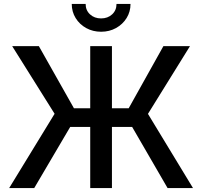

<svg xmlns="http://www.w3.org/2000/svg" viewBox="-20 -964 1036 984"><path d="M553.7 -727.5V-409.2H639.6L817.4 -727.5H953.6L738.3 -380.4L969.2 0H838.9L657.2 -313.5H553.7V0H442.4V-313.5H339.8L155.3 0H26.9L259.8 -380.9L42.5 -727.5H179.2L358.9 -409.2H442.4V-727.5ZM498 -801.3Q456.1 -801.3 421.9 -820.1Q387.7 -838.9 367.7 -871.3Q347.7 -903.8 347.7 -943.8H418.9Q418.9 -911.1 441.4 -890.4Q463.9 -869.6 498 -869.6Q532.2 -869.6 554.7 -890.4Q577.1 -911.1 577.1 -943.8H648.9Q648.9 -903.8 628.9 -871.6Q608.9 -839.4 574.7 -820.3Q540.5 -801.3 498 -801.3Z"/></svg>

Font: Inter Medium
Style: Regular
Weight: 500
Designer: Rasmus Andersson
Foundry: rsms
Version: Version 4.001;git-9221beed3